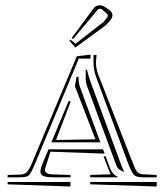

<svg xmlns="http://www.w3.org/2000/svg" viewBox="-20 -740 617 721"><path d="M249.5 -597.7 332 -709.5Q340.8 -720.2 355.5 -720.2Q363.8 -720.2 375.5 -712.9L391.1 -702.1Q402.3 -693.4 402.3 -682.6Q402.3 -673.3 392.1 -661.1L377 -645L263.2 -561.5L240.7 -586.9L244.1 -591.8L249.5 -587.4L263.7 -575.7L368.7 -657.7L381.3 -672.9Q384.8 -677.2 384.8 -681.2Q384.8 -686.5 379.4 -690.4L364.3 -703.6Q359.9 -707 355.5 -707Q349.6 -707 345.7 -702.1L254.4 -593.3ZM568.4 -56.6V-39.6L318.8 -47.9V-56.6ZM244.6 -56.6V-39.6L8.8 -47.9V-56.6ZM237.8 -360.8 245.6 -358.9 190.4 -214.4 338.4 -216.8 261.2 -416.5 267.6 -451.7H275.4V-450.2Q274.9 -449.2 274.9 -445.8Q274.9 -426.3 282.7 -406.7L356.9 -205.6H172.9ZM368.7 -153.3H376.5L391.1 -113.3Q401.9 -84 421.9 -76.2V-74.2H318.8V-83L395.5 -85.4L389.6 -99.1ZM373 -163.1 169.4 -170.4 151.9 -114.7Q148.9 -107.4 148.9 -102.1Q148.9 -85 181.6 -85L244.6 -83V-74.2H181.6Q154.3 -74.2 143.1 -78.9Q131.8 -83.5 131.8 -95.7Q131.8 -106 140.1 -126.5L162.1 -179.2H366.7ZM319.8 -534.7V-520H275.9L112.3 -127Q97.2 -90.3 89.1 -82.3Q81.1 -74.2 55.2 -74.2H8.8V-83L55.2 -84.5Q71.3 -84.5 80.3 -93.3Q89.4 -102.1 100.6 -128.9L268.6 -528.8ZM331.1 -533.2H342.8Q340.3 -513.7 340.3 -502.9Q340.3 -482.9 350.1 -457L477.1 -132.3Q488.3 -102.5 495.6 -94.2Q502.9 -85.9 519.5 -85.4L568.4 -83V-74.2H518.6Q492.2 -74.2 483.6 -82.5Q475.1 -90.8 460.9 -127L340.8 -451.2Q331.1 -478 331.1 -505.9V-514.6ZM301.8 -477.5 306.6 -479Q308.6 -467.8 316.4 -442.4L436.5 -117.2Q438.5 -111.8 441.9 -104.5Q445.3 -97.2 446.3 -94.7Q444.8 -95.2 440.7 -96.9Q436.5 -98.6 435.1 -99.1Q433.6 -99.6 430.7 -101.3Q427.7 -103 426.3 -104.5Q424.8 -106 422.6 -108.6Q420.4 -111.3 418.7 -114.7Q417 -118.2 415.5 -122.6L394.5 -179.2L307.1 -416Q302.7 -428.7 301.3 -442.9L301.8 -443.4Z"/></svg>

Font: FoglihtenNo03
Style: Regular
Weight: 500
Version: Version 0.59